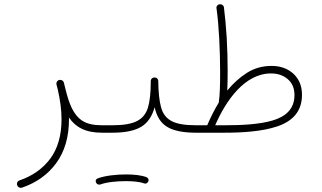

<svg xmlns="http://www.w3.org/2000/svg" viewBox="-20 -632 1522 908"><path d="M247.1 -232.4C249.5 -224.1 251.5 -216.3 252.9 -210C264.6 -159.2 271 -111.8 271 -68.4C271 7.8 253.4 69.8 217.8 118.2C182.1 166 133.3 200.2 72.3 221.2C64 223.6 60.1 231.4 60.1 237.3C60.1 239.3 60.5 241.7 61.5 244.1C64 252.4 72.3 256.3 78.1 256.3C80.1 256.3 82 255.9 84 255.4C151.9 232.4 206.1 193.8 246.1 139.2C286.1 84.5 306.2 15.1 306.2 -68.4V-76.2C336.9 -31.2 383.3 -4.4 461.9 -4.4H462.4C474.1 -4.4 480 -10.3 480 -22C480 -33.7 474.1 -39.6 462.4 -39.6H461.9C422.4 -39.6 392.1 -46.4 370.1 -60.5C326.7 -88.4 306.6 -141.1 289.1 -212.9C286.6 -222.2 284.7 -231.4 282.2 -240.7C279.8 -249 274.4 -253.4 266.1 -253.9C265.6 -254.4 264.6 -254.4 263.7 -254.4C262.7 -254.4 261.7 -254.4 260.7 -253.9C257.8 -253.4 255.4 -252 252.9 -250C250.5 -247.6 248.5 -245.1 247.6 -242.2C247.1 -240.2 246.6 -238.3 246.6 -236.8C246.6 -235.4 246.6 -233.9 247.1 -232.4Z M444.3 -22C444.3 -12.2 452.6 -4.4 462.4 -4.4H511.2C523.4 -4.4 529.3 -10.3 529.3 -22C529.3 -33.7 523.4 -39.6 511.2 -39.6H462.4C452.6 -39.6 444.3 -32.2 444.3 -22Z M493.2 -22C493.2 -12.2 501.5 -4.4 511.2 -4.4C571.3 -4.4 616.7 -13.7 647.5 -32.2C678.2 -50.3 699.2 -81.5 711.4 -125C720.7 -80.6 740.7 -49.8 771 -31.7C800.8 -13.7 846.2 -4.4 906.7 -4.4H907.2C918.9 -4.4 924.8 -10.3 924.8 -22C924.8 -33.7 918.9 -39.6 907.2 -39.6H906.7C855.5 -39.6 816.9 -45.9 792 -59.1C766.6 -72.3 750 -93.8 741.7 -124.5C733.4 -154.8 729 -195.8 728.5 -247.6V-249C728.5 -257.3 721.7 -265.1 712.4 -265.6H710C701.7 -265.6 693.4 -259.8 692.9 -248.5V-243.2C692.9 -192.9 688.5 -152.8 679.7 -123C670.4 -93.3 652.8 -71.8 627 -59.1C601.1 -45.9 562.5 -39.6 511.2 -39.6C501.5 -39.6 493.2 -32.2 493.2 -22ZM433.6 230.5C437 237.8 443.8 241.2 449.2 241.2C450.7 241.2 452.1 241.2 453.6 240.7C482.9 229.5 530.3 224.6 575.7 224.6C610.4 224.6 643.1 228 662.1 235.4C663.6 235.8 665.5 236.3 667 236.3C670.9 236.3 676.8 233.9 680.7 227.5C682.1 225.1 682.6 223.1 682.6 220.7C682.6 216.8 681.2 210 673.3 206.1C649.9 196.8 614.7 192.9 575.7 192.9C529.3 192.9 478.5 198.7 443.8 210.9C436.5 213.4 432.6 217.8 432.6 224.1C432.6 226.1 433.1 228 433.6 230.5Z M889.6 -22C889.6 -12.2 897.5 -4.4 907.2 -4.4H1041C1128.9 -4.4 1219.7 -10.3 1291 -34.2C1362.3 -58.1 1408.2 -104 1408.2 -183.6C1408.2 -225.1 1394.5 -258.3 1367.7 -283.2C1340.3 -308.1 1305.7 -320.3 1264.2 -320.3C1221.7 -320.3 1182.6 -309.6 1147.9 -287.6C1113.3 -265.6 1082 -237.3 1054.7 -203.6C1056.2 -231.4 1056.6 -263.7 1056.6 -298.3C1056.6 -347.2 1055.2 -398.9 1052.2 -453.1C1048.8 -507.3 1044.4 -554.7 1039.1 -596.2C1038.6 -606.4 1029.3 -611.8 1021.5 -611.8H1018.6C1010.3 -611.3 1003.4 -603.5 1003.4 -595.7C1003.4 -594.7 1003.4 -593.8 1003.9 -592.3C1015.6 -511.7 1021 -390.1 1021 -290.5C1021 -231.9 1020 -181.6 1014.6 -147.9V-147C993.2 -111.8 975.1 -75.2 960 -39.6H907.2C895.5 -39.6 889.6 -33.7 889.6 -22ZM1261.7 -284.7C1293.9 -284.7 1320.3 -275.4 1341.3 -257.3C1362.3 -239.3 1372.6 -213.9 1372.6 -182.1C1372.6 -117.2 1332 -80.6 1268.6 -62C1205.1 -43.5 1123 -39.6 1042.5 -39.6H997.6C1048.3 -155.8 1136.7 -284.7 1261.7 -284.7Z"/></svg>

Font: Mikhak ExtraLight
Style: Regular
Weight: 200
Designer: Amin Abedi
Version: Version 3.2